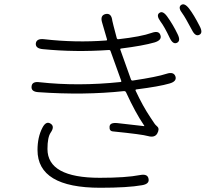

<svg xmlns="http://www.w3.org/2000/svg" viewBox="-20 -844 1040 906"><path d="M453 42Q157 42 157 -136Q157 -197 180 -241Q197 -274 218 -261Q240 -248 219 -218Q204 -196 204 -141Q204 -5 451 -5Q574 -5 641 -18Q677 -25 681 0Q686 24 650 30Q582 42 453 42ZM722 -214Q710 -193 678 -202Q651 -210 512 -224Q495 -226 497 -247Q499 -267 535 -263L658 -249Q663 -248 660 -252Q619 -312 575 -408Q572 -415 564 -414Q376 -394 162 -409Q126 -411 129 -436Q131 -461 167 -456Q348 -436 549 -457Q554 -458 552 -463L502 -602Q500 -609 493 -608Q335 -597 183 -612Q147 -615 149 -639Q152 -663 188 -659Q336 -642 481 -653Q486 -653 485 -658L462 -737Q451 -772 479 -778Q506 -783 510 -746Q511 -739 531 -664Q533 -658 539 -659Q646 -671 696 -689Q730 -701 737 -678Q745 -655 710 -644Q655 -628 551 -615Q546 -614 548 -609L598 -469Q600 -463 607 -464Q721 -481 766 -496Q800 -507 808 -483Q815 -460 780 -450Q733 -436 623 -422Q618 -421 620 -416Q654 -343 689 -291Q699 -276 709 -261Q711 -257 722.5 -246.5Q734 -236 722 -214ZM815 -642Q796 -633 781 -665Q756 -718 737 -743Q716 -772 732 -783Q748 -795 769 -766Q797 -727 818 -683Q834 -651 815 -642ZM921 -680Q902 -670 886 -702Q853 -764 841 -780Q819 -808 834 -820Q850 -832 872 -804Q895 -774 922 -721Q939 -689 921 -680Z"/></svg>

Font: Resource Han Rounded JP Light
Style: Regular
Weight: 300
Designer: Cyano Hao (round all glyphs); Ryoko NISHIZUKA 西塚涼子 (kana, bopomofo & ideographs); Paul D. Hunt (Latin, Greek & Cyrillic)
Foundry: Cyano Hao
Version: 0.990